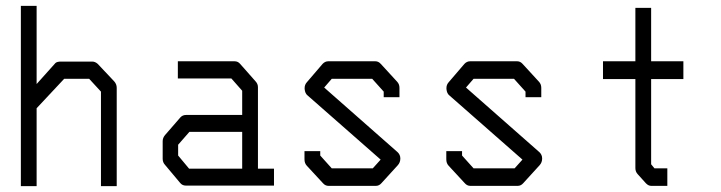

<svg xmlns="http://www.w3.org/2000/svg" viewBox="-20 -686 2470 658"><path d="M51.5 -48V-666H105.5V-398L170 -470Q175.5 -475 189 -475H296Q306 -475 315 -467L371.5 -407Q380 -397.5 380 -385V-48H326V-372L285.5 -416H200L105.5 -315V-48Z M810 -108V-234H629L590.5 -190V-153L628 -108ZM864 -108H919V-50H616.5Q605 -50 597.5 -59L545.5 -121Q537.5 -129.5 537.5 -142V-202Q537.5 -213.5 545.5 -223L598.5 -284Q606 -292 617.5 -292H810V-375L773 -417H589.5V-476H784Q795.5 -476 803 -467L856 -407Q864 -398.5 864 -387Z M1295 -372 1255.5 -416H1117L1091 -386L1342 -165Q1352 -156 1352 -143Q1352 -129.5 1343.5 -120L1287 -58Q1279 -49 1268 -49H1106Q1095 -49 1087 -58L1031.5 -118Q1023.5 -126.5 1023.5 -140V-168H1077.5V-153L1117 -109H1257.5L1284.5 -139L1034 -359Q1025.5 -365.5 1024 -381V-384.5Q1024 -395.5 1031.5 -404L1085.5 -467Q1094 -476 1105 -476H1266.5Q1277 -476 1285 -467L1341 -406Q1349 -397.5 1349 -385V-353H1295Z M1781 -372 1741.5 -416H1603L1577 -386L1828 -165Q1838 -156 1838 -143Q1838 -129.5 1829.5 -120L1773 -58Q1765 -49 1754 -49H1592Q1581 -49 1573 -58L1517.5 -118Q1509.5 -126.5 1509.5 -140V-168H1563.5V-153L1603 -109H1743.5L1770.5 -139L1520 -359Q1511.5 -365.5 1510 -381V-384.5Q1510 -395.5 1517.5 -404L1571.5 -467Q1580 -476 1591 -476H1752.5Q1763 -476 1771 -467L1827 -406Q1835 -397.5 1835 -385V-353H1781Z M2211.5 -123 2223 -109H2267V-49H2212Q2202 -49 2193.5 -58L2165.5 -89Q2157.5 -97.5 2157.5 -110V-415H2046.5V-476H2157.5V-659H2211.5V-476H2322V-415H2211.5Z"/></svg>

Font: 3270 Nerd Font Mono SemCond
Style: Regular
Weight: 400
Monospace: yes
Version: Version 3.0.1;Nerd Fonts 3.1.1